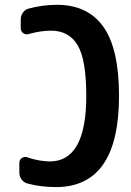

<svg xmlns="http://www.w3.org/2000/svg" viewBox="-20 -760 540 790"><path d="M214.8 -740.2Q340.8 -740.2 405.3 -649.9Q469.7 -559.6 469.7 -365.2Q469.7 9.8 210 9.8Q148.4 9.8 92.8 -4.9Q78.1 -8.8 68.8 -21.5Q59.6 -34.2 59.6 -49.8V-90.8Q59.6 -103.5 70.8 -110.4Q82 -117.2 93.8 -112.3Q138.7 -96.7 184.6 -95.7Q335 -95.7 335 -365.2Q335 -514.6 299.3 -574.2Q263.7 -633.8 190.4 -633.8Q147.5 -633.8 98.6 -620.1Q85.9 -616.2 75.7 -623.5Q65.4 -630.9 65.4 -643.6V-679.7Q65.4 -695.3 74.2 -708Q83 -720.7 97.7 -724.6Q154.3 -740.2 214.8 -740.2Z"/></svg>

Font: Rounded-L Mgen+ 1mn bold
Style: Bold
Weight: 700
Designer: [Source Han Sans]
Ryoko NISHIZUKA  (kana & ideographs); Paul D. Hunt (Latin, Greek & Cyrillic); Wenlong ZHANG  (bopomofo
Version: Version 1.059.20150602